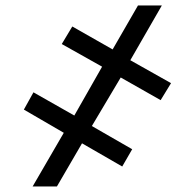

<svg xmlns="http://www.w3.org/2000/svg" viewBox="-20 -675 705 695"><path d="M417 -394.5 312.5 -218.8 458.5 -134.8 422.4 -72.3 276.9 -156.2 186 0H98.1L210.9 -194.3L66.4 -278.3L101.1 -340.8L249 -256.8L349.6 -433.6L203.6 -515.6L241.7 -579.1L387.7 -496.1L479.5 -655.3H565.9L451.7 -457L599.1 -374L561.5 -312.5Z"/></svg>

Font: Inter 17pt
Style: Bold
Weight: 700
Version: Version 4.001;git-66647c0bb